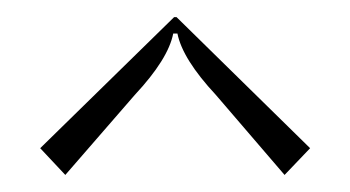

<svg xmlns="http://www.w3.org/2000/svg" viewBox="-20 -667 408 224"><path d="M26.9 -494.1 183.1 -647H186L341.8 -494.1L312 -462.9L231.9 -556.2Q192.9 -598.1 187 -627.9H182.1Q176.3 -598.1 137.2 -556.2L56.2 -462.9Z"/></svg>

Font: FoglihtenNo07calt
Style: Regular
Weight: 500
Designer: gluk (gluksza@wp.pl)
Foundry: gluk (gluksza@wp.pl)
Version: Version 0.844